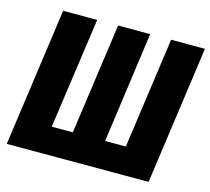

<svg xmlns="http://www.w3.org/2000/svg" viewBox="-100 -813 1019 931"><g transform="rotate(15 409.0 -347.0)"><path d="M721 0H9L106 -694H277L198 -137H304L382 -694H543L466 -137H570L648 -694H818Z"/></g></svg>

Font: Fira Sans Condensed ExtraBold
Style: Italic
Weight: 800
Width: 3
Italic angle: -8°
Designer: bBox Type GmbH & Carrois Corporate GbR & Edenspiekermann AG
Foundry: bBox Type GmbH & Carrois Corporate GbR & Edenspiekermann AG
Version: Version 4.301